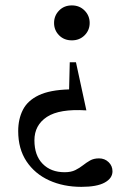

<svg xmlns="http://www.w3.org/2000/svg" viewBox="-20 -454 464 728"><path d="M252.5 -301Q223 -301 204 -320.2Q185 -339.5 185 -367Q185 -394.5 204 -414Q223 -433.5 252.5 -433.5Q281.5 -433.5 300.8 -414Q320 -394.5 320 -367Q320 -339.5 300.8 -320.2Q281.5 -301 252.5 -301ZM288.5 254.5Q220.5 254.5 166.2 229.8Q112 205 80.5 157.8Q49 110.5 49 43Q49 -2.5 66.8 -37.5Q84.5 -72.5 126.8 -92.8Q169 -113 242 -115L244.5 -218H268L307.5 -35.5Q205.5 -42 158 -10.8Q110.5 20.5 110.5 78Q110.5 135.5 141.8 167.2Q173 199 225 199Q249.5 199 265.5 191Q281.5 183 294.5 172.8Q307.5 162.5 321.5 154.5Q335.5 146.5 355.5 146.5Q377 146.5 391.8 160.8Q406.5 175 406.5 195.5Q406.5 222 377 238.2Q347.5 254.5 288.5 254.5Z"/></svg>

Font: Newsreader Text Medium
Style: Regular
Weight: 500
Designer: Hugues Gentile
Foundry: Production Type
Version: Version 1.002